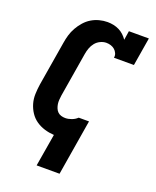

<svg xmlns="http://www.w3.org/2000/svg" viewBox="-171 -842 943 1157"><g transform="rotate(20 300.0 -264.0)"><path d="M208 215 243 7Q211 5 181.5 -4Q152 -13 127.5 -30Q103 -47 86.5 -72Q70 -97 61.5 -126Q53 -155 54 -187Q55 -219 60 -251L107 -534Q111 -560 118.5 -585.5Q126 -611 139.5 -635Q153 -659 171.5 -680Q190 -701 213 -715Q236 -729 262.5 -736Q289 -743 315 -743Q335 -743 354 -739Q373 -735 390 -726.5Q407 -718 420.5 -705.5Q434 -693 445 -677L454 -735H582L552 -554H424Q427 -569 421 -582.5Q415 -596 404.5 -605Q394 -614 380 -618.5Q366 -623 351 -623Q332 -623 313 -614Q294 -605 281 -589Q268 -573 261 -553.5Q254 -534 251 -515L204 -231Q202 -217 201 -203Q200 -189 202 -176Q204 -163 209 -150.5Q214 -138 223 -129Q232 -120 245 -116Q258 -112 272 -112Q291 -112 311.5 -119.5Q332 -127 347 -141L348 -142H414L355 215Z"/></g></svg>

Font: Iosevka Etoile Heavy
Style: Italic
Weight: 900
Italic angle: -9°
Designer: Belleve Invis
Foundry: Belleve Invis
Version: Version 22.1.2; ttfautohint (v1.8.4)